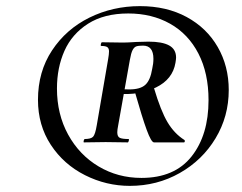

<svg xmlns="http://www.w3.org/2000/svg" viewBox="-20 -745 791 627"><path d="M104 -419Q104 -511 150 -580.5Q196 -650 272 -687.5Q348 -725 437 -725Q524 -725 589.5 -689.5Q655 -654 691 -591.5Q727 -529 727 -451Q727 -365 684 -293.5Q641 -222 567 -180Q493 -138 404 -138Q327 -138 257.5 -173Q188 -208 146 -272Q104 -336 104 -419ZM661 -418Q661 -506 628 -570Q595 -634 535.5 -667.5Q476 -701 399 -701Q320 -701 267.5 -667.5Q215 -634 190.5 -579Q166 -524 166 -456Q166 -372 202.5 -305.5Q239 -239 302 -201.5Q365 -164 442 -164Q550 -164 605.5 -234Q661 -304 661 -418ZM253 -282Q253 -285 254 -287.5Q255 -290 256 -291Q277 -291 284 -298.5Q291 -306 296 -336L333 -551Q336 -568 336 -577Q336 -587 330.5 -591Q325 -595 310 -595Q309 -595 309 -597Q309 -600 310 -603Q311 -606 312 -607L382 -606Q396 -606 426 -608L465 -609Q510 -609 532.5 -596.5Q555 -584 555 -557Q555 -552 553 -540Q544 -486 489.5 -459.5Q435 -433 364 -439L367 -455Q380 -453 402 -453Q438 -453 454.5 -468Q471 -483 477 -520Q481 -537 481 -553Q481 -596 447 -596Q432 -596 425 -593.5Q418 -591 413 -581.5Q408 -572 404 -549L366 -336Q363 -321 363 -313Q363 -299 371 -295Q379 -291 400 -291Q401 -291 401 -289Q401 -286 400 -283.5Q399 -281 398 -280L325 -281L254 -280Q253 -280 253 -282ZM421 -443 483 -457Q505 -383 527 -346Q549 -309 582 -288Q584 -287 583.5 -283.5Q583 -280 581 -280H483Q474 -280 459 -321Q444 -362 421 -443Z"/></svg>

Font: Cormorant Garamond
Style: Bold Italic
Weight: 700
Italic angle: -10°
Designer: Christian Thalmann (Catharsis Fonts)
Foundry: Catharsis Fonts
Version: Version 4.000